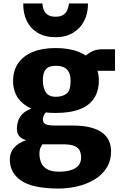

<svg xmlns="http://www.w3.org/2000/svg" viewBox="-20 -843 700 1115"><path d="M303 -187Q273.5 -187 247 -190Q241.5 -185 237.5 -178.5Q229 -163.5 229 -150Q229 -130 244.8 -122Q260.5 -114 300 -114H401Q466 -114 509.2 -102Q552.5 -90 578 -69.2Q603.5 -48.5 614.2 -21.5Q625 5.5 625 35Q625 90.5 599.2 131.5Q573.5 172.5 529.2 199.2Q485 226 429.2 239.2Q373.5 252.5 314 252Q166.5 250.5 101.8 205.2Q37 160 37 83Q37 54.5 50.2 31.2Q63.5 8 89.5 -9Q107.5 -20.5 131.5 -29Q109 -36 96 -48Q77.5 -64.5 78 -98Q78.5 -117.5 85 -139.5Q91.5 -161.5 111 -181.5Q128.5 -199.5 162 -212.5Q114.5 -233.5 86.5 -271Q56 -312.5 56 -373Q56 -433.5 85.8 -476.2Q115.5 -519 170.8 -541.5Q226 -564 303 -564Q381.5 -564 437.5 -541.5Q460.5 -532.5 478.5 -520.5Q488.5 -529 504.5 -539Q533.5 -557 576 -557H648V-432H546Q554 -406 554 -376Q554 -315.5 527 -273.2Q500 -231 444.2 -209Q388.5 -187 303 -187ZM216.5 12Q209 28 209 51Q209 76 218.2 99.8Q227.5 123.5 252.2 138.8Q277 154 324 154Q360.5 154 389.2 145.8Q418 137.5 434.5 119.5Q451 101.5 451 72Q451 50.5 443.5 33Q436 15.5 413.2 5.2Q390.5 -5 345 -5H226Q221 2.5 216.5 12ZM304 -281Q342.5 -281 366.2 -299Q390 -317 390 -374Q390 -417.5 369 -439.2Q348 -461 306 -461Q280 -461 263 -453.2Q246 -445.5 237.5 -426.8Q229 -408 229 -375Q229 -336 245.2 -308.5Q261.5 -281 304 -281ZM303 -627Q241 -627 198.8 -652.5Q156.5 -678 135.2 -722.2Q114 -766.5 115 -823H226Q227 -814.5 229.2 -801.5Q231.5 -788.5 239 -775.8Q246.5 -763 261.8 -754.5Q277 -746 303 -746Q328.5 -746 343.5 -754.5Q358.5 -763 366 -775.8Q373.5 -788.5 376.5 -801.5Q379.5 -814.5 381 -823H491Q491.5 -766.5 469 -722.2Q446.5 -678 404.2 -652.5Q362 -627 303 -627Z"/></svg>

Font: Koeln Type Sans ExtraBold
Style: Regular
Weight: 800
Designer: Eben Sorkin
Foundry: Eben Sorkin
Version: Version 2.001